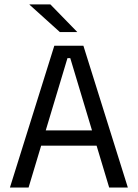

<svg xmlns="http://www.w3.org/2000/svg" viewBox="-20 -845 621 865"><path d="M24.7 0 224.7 -639H355.7L556 0H471.9L296.6 -583H283.9L108.7 0ZM144.3 -188.7V-257.6H435.5V-188.7ZM207 -825.1 327.6 -701.3V-700.4H249.8L113.1 -823.7V-825.1Z"/></svg>

Font: Anek Latin Medium
Style: Regular
Weight: 500
Designer: Yesha Goshar
Foundry: Ek Type
Version: Version 1.003